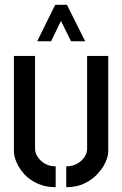

<svg xmlns="http://www.w3.org/2000/svg" viewBox="-20 -775 509 800"><path d="M135 -603 210 -755H259L335 -603H276L234 -688L193 -603ZM256 5V-82Q283 -82 302.5 -93.5Q322 -105 332.5 -121.5Q343 -138 343 -155V-542H431V-144Q431 -125 420 -100Q409 -75 387 -51Q365 -27 332.5 -11Q300 5 256 5ZM212 5Q169 5 135.5 -10.5Q102 -26 81 -49.5Q60 -73 49 -98.5Q38 -124 38 -144V-542H126V-155Q126 -139 136.5 -122Q147 -105 166.5 -93.5Q186 -82 212 -82Z"/></svg>

Font: Stick No Bills Medium
Style: Regular
Weight: 500
Version: Version 2.000